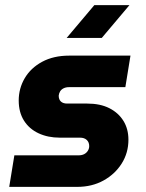

<svg xmlns="http://www.w3.org/2000/svg" viewBox="-20 -730 570 749"><path d="M16 -1 36 -124H286Q299 -124 308 -128.5Q317 -133 322.5 -141.5Q328 -150 328 -160Q328 -175 318.5 -184Q309 -193 292 -193H213Q167 -193 130.5 -210Q94 -227 73.5 -259.5Q53 -292 53 -338Q53 -385 76.5 -425Q100 -465 144.5 -489Q189 -513 250 -513H489L469 -390H249Q237 -390 228 -385.5Q219 -381 214.5 -373.5Q210 -366 209 -357Q209 -342 217.5 -334Q226 -326 242 -326H320Q371 -326 406.5 -308Q442 -290 461.5 -258.5Q481 -227 481 -185Q481 -134 455 -92.5Q429 -51 384 -26Q339 -1 281 -1ZM240 -582 348 -710H485L377 -582Z"/></svg>

Font: MuseoModerno
Style: Bold Italic
Weight: 700
Italic angle: -9°
Designer: Pablo Cosgaya, Héctor Gatti, Marcela Romero, and the Authors of The MuseoModerno Project.
Foundry: Omnibus-Type Team
Version: Version 1.003